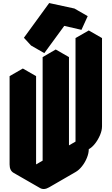

<svg xmlns="http://www.w3.org/2000/svg" viewBox="-20 -1200 733 1261"><path d="M303 30Q269 50 243 35Q217 20 217 -20Q182 0 156 -15Q130 -30 130 -70V-650L217 -700V-20L346 -95V-775L433 -825V-145L563 -220V-900L650 -950V-370Q650 -344 637.5 -314Q625 -284 605.5 -258.5Q586 -233 563 -220Q563 -194 551 -164Q539 -134 519 -108.5Q499 -83 476 -70ZM402 -1030 271 -851 223 -902 390 -1130 556 -1094 515 -1004ZM650 -950 563 -900 476 -950 563 -1000ZM563 -900V-220L476 -270V-950ZM563 -220 433 -145 346 -195 476 -270ZM346 -95 217 -20 130 -70 260 -145ZM217 -20Q217 20 243 35L156 -15Q130 -30 130 -70ZM556 -1094 390 -1130 303 -1180 469 -1144ZM433 -825 346 -775 260 -825 346 -875ZM346 -775V-95L260 -145V-825ZM217 -700 130 -650 43 -700 130 -750ZM130 -650V-70Q130 -30 156 -15L69 -65Q43 -80 43 -120V-700ZM390 -1130 223 -902 137 -952 303 -1180ZM223 -902 271 -851 184 -901 137 -952Z"/></svg>

Font: Nabla Normal
Style: Regular
Weight: 400
Designer: Arthur Reinders Folmer
Version: Version 1.000